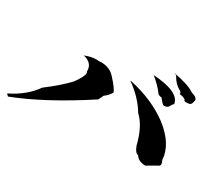

<svg xmlns="http://www.w3.org/2000/svg" viewBox="-99 -888 1154 1003"><g transform="rotate(30 478.5 -387.0)"><path d="M16 -116 4 -128Q97 -173 148 -246Q228 -306 276 -358Q311 -406 311 -426Q311 -433 308 -436V-439Q308 -485 257 -499H250Q286 -515 321 -515L335 -514L349 -515Q399 -515 430 -482Q480 -428 483 -409Q469 -385 447 -370L432 -339Q198 -186 16 -116ZM817 -162Q773 -164 758 -191Q740 -192 726 -230Q701 -333 648 -382Q606 -453 528 -508H532Q672 -478 771 -405Q875 -325 880 -232Q887 -219 887 -211Q887 -199 874 -195Q838 -175 817 -162ZM746 -482H743Q732 -488 713 -513Q703 -513 692 -519Q663 -560 613 -599L619 -594Q778 -584 788 -516Q780 -510 773 -496Q766 -482 746 -482ZM837 -555Q824 -555 824 -562V-563Q811 -574 786 -576L787 -580Q787 -586 781 -591Q744 -609 721 -652L706 -658Q805 -639 836 -615Q873 -605 873 -587Q873 -584 868.5 -570Q864 -556 849 -556Z"/></g></svg>

Font: Xiangcui Kesong Xiangcui Kesong
Style: Regular
Weight: 400
Version: Version 1.501;March 28, 2024;FontCreator 14.0.0.2814 64-bit